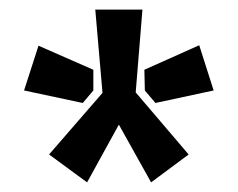

<svg xmlns="http://www.w3.org/2000/svg" viewBox="-20 -712 494 399"><path d="M262 -520 372 -391 294 -333 227 -453 161 -333 82 -391 193 -519 178 -692H276ZM424 -524 303 -498 281 -524 280 -567 394 -618ZM174 -567V-524L152 -498L30 -524L60 -617Z"/></svg>

Font: Exo 2.0 Extra Bold
Style: Regular
Weight: 800
Designer: Natanael Gama
Version: Version 1.001;PS 001.001;hotconv 1.0.70;makeotf.lib2.5.58329